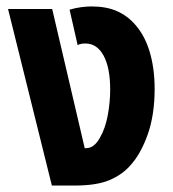

<svg xmlns="http://www.w3.org/2000/svg" viewBox="-20 -576 538 596"><path d="M141 0 5 -548H142L243 -116H247Q273 -116 291 -150Q307 -178 314.5 -218Q322 -258 322 -298Q322 -366 301.5 -403.5Q281 -441 245 -441Q230 -441 221 -436L196 -546Q216 -552 234 -554Q252 -556 264 -556Q310 -556 343 -541.5Q376 -527 400 -499Q430 -465 445 -414Q460 -363 460 -300Q460 -219 438.5 -158.5Q417 -98 385 -63Q360 -34 320 -17Q280 0 211 0Z"/></svg>

Font: Noto Sans Thai Cond
Style: Bold
Weight: 700
Width: 3
Designer: Monotype Design Team
Foundry: Monotype Imaging Inc.
Version: Version 2.002; ttfautohint (v1.8.4.7-5d5b)